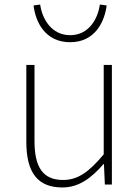

<svg xmlns="http://www.w3.org/2000/svg" viewBox="-20 -813 617 846"><path d="M255 13C328 13 383 -29 436 -90H438L442 0H473V-527H437V-133C372 -55 323 -20 258 -20C169 -20 132 -76 132 -192V-527H96V-188C96 -51 147 13 255 13ZM289 -627C400 -627 441 -719 450 -789L420 -793C411 -729 371 -658 289 -658C207 -658 166 -729 157 -793L128 -789C136 -719 177 -627 289 -627Z"/></svg>

Font: Genne Gothic ExtraLight
Style: Regular
Weight: 250
Designer: Ryoko NISHIZUKA (kana & ideographs); Paul D. Hunt (Latin, Greek & Cyrillic); Wenlong ZHANG (bopomofo); Sandoll Communica
Foundry: Adobe Systems Incorporated
Version: Version 1.004;PS 1.004;hotconv 16.6.51;makeotf.lib2.5.65220